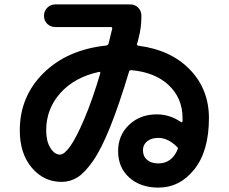

<svg xmlns="http://www.w3.org/2000/svg" viewBox="-20 -790 1040 873"><path d="M430 -463Q319 -439 254.5 -367Q190 -295 190 -197Q190 -148 209 -117.5Q228 -87 253 -87Q272 -87 299 -124.5Q326 -162 363 -248.5Q400 -335 436 -457Q437 -460 435 -462Q433 -464 430 -463ZM787 -109Q791 -118 785 -122Q744 -163 700 -163Q668 -163 649 -147.5Q630 -132 630 -107Q630 -79 649 -63Q668 -47 700 -47Q760 -47 787 -109ZM260 37Q179 37 124.5 -27.5Q70 -92 70 -197Q70 -351 177.5 -457.5Q285 -564 463 -583Q472 -585 474 -593Q475 -598 481 -622Q487 -646 490 -659Q492 -667 483 -667H232Q210 -667 195 -681.5Q180 -696 180 -718Q180 -740 195 -755Q210 -770 232 -770H572Q594 -770 608.5 -755Q623 -740 623 -718Q623 -664 610 -616Q609 -611 606.5 -602Q604 -593 603 -590Q601 -584 610 -582Q757 -563 843.5 -473.5Q930 -384 930 -253Q930 -104 864 -20.5Q798 63 700 63Q619 63 568 17.5Q517 -28 517 -103Q517 -175 567 -222.5Q617 -270 693 -270Q752 -270 803 -235Q805 -233 807.5 -234.5Q810 -236 810 -239V-253Q810 -343 748 -402Q686 -461 578 -471Q568 -471 567 -465Q521 -312 480.5 -211.5Q440 -111 402.5 -57.5Q365 -4 332 16.5Q299 37 260 37Z"/></svg>

Font: Rounded Mplus 1c Bold
Style: Bold
Weight: 700
Version: Version 1.059.20150529